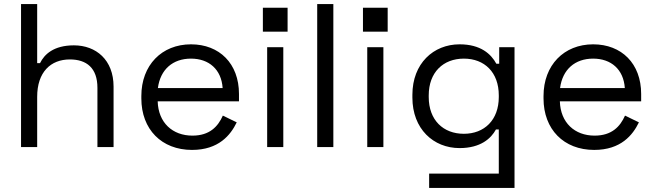

<svg xmlns="http://www.w3.org/2000/svg" viewBox="-20 -720 3214 940"><path d="M83 0H162V-246C162 -367 228 -429 322 -429C404 -429 457 -387 457 -290V0H536V-296C536 -427 450 -498 342 -498C243 -498 197 -454 176 -411H162V-700H83Z M920 14C1051 14 1109 -59 1139 -121L1071 -154C1047 -100 1006 -56 922 -56C825 -56 755 -119 752 -224H1150V-260C1150 -409 1054 -503 915 -503C772 -503 672 -401 672 -250V-238C672 -87 771 14 920 14ZM753 -289C765 -380 826 -433 915 -433C1003 -433 1064 -380 1070 -289Z M1288 0H1367V-489H1288ZM1267 -565H1388V-682H1267Z M1533 0H1612V-700H1533Z M1778 0H1857V-489H1778ZM1757 -565H1878V-682H1757Z M2081 200H2499V-489H2424V-408H2410C2384 -456 2333 -503 2230 -503C2102 -503 1999 -409 1999 -256V-242C1999 -89 2102 5 2230 5C2333 5 2384 -42 2408 -86H2422V130H2081ZM2079 -245V-253C2079 -366 2150 -433 2251 -433C2352 -433 2422 -366 2422 -253V-245C2422 -132 2351 -65 2251 -65C2150 -65 2079 -132 2079 -245Z M2889 14C3020 14 3078 -59 3108 -121L3040 -154C3016 -100 2975 -56 2891 -56C2794 -56 2724 -119 2721 -224H3119V-260C3119 -409 3023 -503 2884 -503C2741 -503 2641 -401 2641 -250V-238C2641 -87 2740 14 2889 14ZM2722 -289C2734 -380 2795 -433 2884 -433C2972 -433 3033 -380 3039 -289Z"/></svg>

Font: Meta Space
Style: Regular
Weight: 400
Designer: Meta Pool / Florian Karsten
Foundry: Meta Pool / Florian Karsten
Version: Version 2.000;Glyphs 3.1.1 (3137)